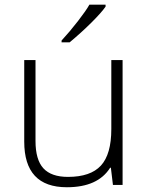

<svg xmlns="http://www.w3.org/2000/svg" viewBox="-20 -786 630 816"><path d="M428.7 -766.1V-757.8Q411.1 -732.4 368.7 -690.2Q326.2 -647.9 275.9 -606H241.7V-613.8Q276.9 -651.9 311.8 -697Q346.7 -742.2 359.9 -766.1ZM501 0H460L451.2 -73.2H448.2Q396 9.8 264.2 9.8Q83 9.8 83 -184.1V-530.8H130.9V-187Q130.9 -107.4 164.3 -70.8Q197.8 -34.2 269 -34.2Q364.7 -34.2 408.9 -82.3Q453.1 -130.4 453.1 -237.8V-530.8H501Z"/></svg>

Font: Open Sans Hebrew Light
Style: Regular
Weight: 300
Foundry: Ascender Corporation, Yanek Iontef
Version: Version 2.001;PS 002.001;hotconv 1.0.70;makeotf.lib2.5.58329